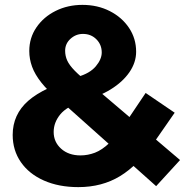

<svg xmlns="http://www.w3.org/2000/svg" viewBox="-20 -751 765 787"><path d="M696 -289 614 -171Q546 -74 472 -29Q398 16 301 16Q221 16 160 -11Q99 -38 65.5 -86.5Q32 -135 32 -198Q32 -282 96 -338Q160 -394 298 -432L318 -335Q254 -315 227 -282Q200 -249 200 -210Q200 -169 230.5 -141.5Q261 -114 310 -114Q340 -114 369 -125Q398 -136 429 -165.5Q460 -195 495 -248L577 -370ZM718 -95 620 12 248 -320 222 -340Q176 -379 149.5 -412.5Q123 -446 111.5 -477.5Q100 -509 100 -542Q100 -596 129.5 -639Q159 -682 208.5 -706.5Q258 -731 318 -731Q380 -731 430 -705.5Q480 -680 509 -636.5Q538 -593 538 -539Q538 -495 510.5 -455Q483 -415 433.5 -384.5Q384 -354 318 -338L298 -436Q348 -450 372.5 -479Q397 -508 397 -536Q397 -568 375 -590Q353 -612 320 -612Q291 -612 269 -592Q247 -572 247 -543Q247 -522 255.5 -503Q264 -484 286.5 -461Q309 -438 352 -404L377 -385Z"/></svg>

Font: Wix Madefor Display ExtraBold
Style: Regular
Weight: 800
Designer: Dalton Maag Ltd
Foundry: Dalton Maag Ltd
Version: Version 3.100